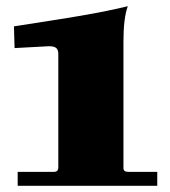

<svg xmlns="http://www.w3.org/2000/svg" viewBox="-20 -599 547 619"><path d="M37 0V-45H154Q168 -45 168 -59V-425Q168 -438 161.5 -444Q155 -450 138 -450L27 -444L25 -514L172 -537Q312 -559 392 -579Q378 -541 378 -465V-57Q378 -45 393 -45H487V0Z"/></svg>

Font: Arapey Black
Style: Regular
Weight: 900
Designer: Eduardo Rodriguez Tunni
Foundry: Eduardo Rodriguez Tunni
Version: Version 4.000